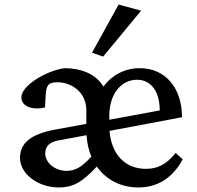

<svg xmlns="http://www.w3.org/2000/svg" viewBox="-20 -816 865 845"><path d="M239 9C299 9 340 -12 406 -83C447 -25 512 9 589 9C672 9 740 -32 784 -115L753 -143C711 -90 671 -73 622 -73C534 -73 471 -132 462 -240L781 -300C781 -429 708 -516 595 -516C529 -516 472 -485 435 -435C403 -490 337 -516 264 -516C180 -504 74 -438 74 -388C74 -347 123 -330 178 -343L181 -394C183 -438 191 -454 231 -454C296 -454 360 -410 360 -330V-271L219 -245C114 -225 68 -185 68 -121C68 -51 147 9 239 9ZM179 -141C179 -174 200 -191 237 -198L361 -221C363 -187 370 -155 382 -127C343 -83 312 -64 273 -64C224 -64 179 -98 179 -141ZM385 -584 434 -567 601 -769 502 -796ZM461 -289V-306C461 -402 513 -465 583 -465C645 -465 683 -413 683 -330Z"/></svg>

Font: TPK Tissa Web Medium
Style: Regular
Weight: 500
Designer: Jacques Le Bailly, Suppakit Chalermlarp | Katatrad Co.,Ltd.
Foundry: Jacques Le Bailly, Cadson Demak Co.,Ltd.
Version: Version 5.000;Glyphs 3.1.2 (3151)